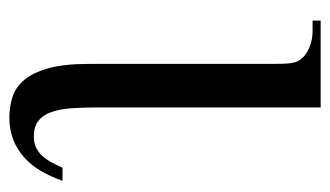

<svg xmlns="http://www.w3.org/2000/svg" viewBox="-170 -532 718 418"><g transform="rotate(90 189.0 -323.0)"><path d="M373.5 -100.1Q365.2 -75.7 353 -54.4Q340.8 -33.2 323.7 -17.6Q306.6 -2 284.9 6.8Q263.2 15.6 235.8 15.6Q212.9 15.6 191.7 9Q170.4 2.4 154.3 -16.4Q138.2 -35.2 128.7 -69.1Q119.1 -103 119.1 -157.7V-545.4Q119.1 -562.5 118.9 -574.5Q118.7 -586.4 117.7 -595Q116.7 -603.5 114.5 -609.4Q112.3 -615.2 108.4 -619.6Q99.1 -631.3 82.5 -637.9Q65.9 -644.5 48.8 -644.5H24.9V-662.1H213.9V-174.3Q213.9 -143.1 215.8 -117.7Q217.8 -92.3 224.4 -74.5Q231 -56.6 243.7 -47.1Q256.3 -37.6 278.3 -37.6Q291.5 -37.6 301.8 -42.7Q312 -47.9 319.8 -56.6Q327.6 -65.4 333.7 -76.7Q339.8 -87.9 345.2 -100.1Z"/></g></svg>

Font: Doulos SIL Afr
Style: Regular
Weight: 400
Designer: Walt Agee, Victor Gaultney, Peter Martin, Debbi Hosken, Becca Hirsbrunner
Foundry: SIL International
Version: Version 5.000